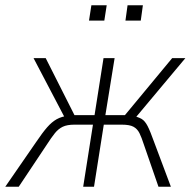

<svg xmlns="http://www.w3.org/2000/svg" viewBox="-43 -707 724 727"><path d="M-23 0 93 -168Q118 -205 135.5 -225Q153 -245 171.5 -255.5Q190 -266 220 -270L203 -260L84 -487H130L239 -271H315L349 -487H391L356 -271H430L609 -487H659L469 -260L458 -269Q481 -264 493.5 -256.5Q506 -249 516 -229.5Q526 -210 541 -168L604 0H557L502 -159Q493 -187 485 -203Q477 -219 462.5 -227Q448 -235 418 -235H350L313 0H272L309 -235H239Q211 -235 194.5 -227Q178 -219 165 -203Q152 -187 134 -159L28 0ZM432 -629 440 -687H498L490 -629ZM294 -629 303 -687H361L352 -629Z"/></svg>

Font: Nunito Sans 10pt Condensed ExtraLight
Style: Italic
Weight: 250
Width: 3
Italic angle: -9°
Designer: Vernon Adams
Foundry: Vernon Adams
Version: Version 3.101;gftools[0.9.27]